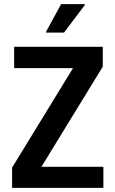

<svg xmlns="http://www.w3.org/2000/svg" viewBox="-20 -916 562 936"><path d="M39 0V-99L336 -584H49V-688H481V-591L182 -103H484V0ZM205 -757V-762L278 -896H393V-891L292 -757Z"/></svg>

Font: Saira Semi Condensed Medium
Style: Regular
Weight: 500
Width: 4
Designer: Hector Gatti with collaboration of the Omnibus-Type team
Foundry: Omnibus-Type
Version: Version 1.001; ttfautohint (v1.8)